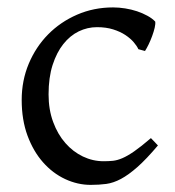

<svg xmlns="http://www.w3.org/2000/svg" viewBox="-20 -489 477 523"><path d="M410.2 -92.8Q378.4 -55.2 354.2 -33.9Q330.1 -12.7 309.6 -1.7Q289.1 9.3 269.5 12Q250 14.6 227.1 14.6Q191.4 14.6 157.5 -1.2Q123.5 -17.1 97.2 -46.9Q70.8 -76.7 54.9 -119.6Q39.1 -162.6 39.1 -216.8Q39.1 -269.5 58.3 -315.4Q77.6 -361.3 111.1 -395.3Q144.5 -429.2 189.9 -449Q235.4 -468.8 288.1 -468.8Q304.2 -468.8 321 -466.1Q337.9 -463.4 353.3 -458.3Q368.7 -453.1 381.6 -446Q394.5 -439 402.8 -430.2Q403.8 -424.3 401.4 -413.6Q398.9 -402.8 394.5 -390.9Q390.1 -378.9 384.8 -367.9Q379.4 -356.9 375 -350.1L356.9 -355Q353 -363.8 344.2 -374Q335.4 -384.3 321.5 -393.6Q307.6 -402.8 288.3 -408.9Q269 -415 244.1 -415Q218.3 -415 194.6 -403.6Q170.9 -392.1 152.6 -369.1Q134.3 -346.2 123.3 -312Q112.3 -277.8 112.3 -231.9Q112.3 -190.4 124.8 -156.7Q137.2 -123 158 -99.4Q178.7 -75.7 205.8 -62.7Q232.9 -49.8 262.2 -49.8Q275.9 -49.8 287.6 -51Q299.3 -52.2 313.2 -58.1Q327.1 -64 345.5 -76.7Q363.8 -89.4 391.1 -112.8L410.2 -92.8Z"/></svg>

Font: GentiumAlt
Style: Regular
Weight: 400
Designer: J. Victor Gaultney
Version: Version 1.02; 2005; OFL release